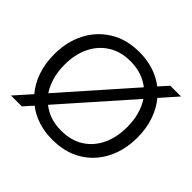

<svg xmlns="http://www.w3.org/2000/svg" viewBox="-169 -912 1124 1124"><g transform="rotate(45 393.0 -350.0)"><path d="M392 12Q329 12 275 -5.5Q221 -23 179 -56L129 0H39L130 -102Q90 -149 68.5 -212Q47 -275 47 -350Q47 -453 88.5 -534.5Q130 -616 207.5 -664Q285 -712 392 -712Q456 -712 510.5 -694Q565 -676 607 -643L658 -700H747L655 -596Q694 -549 715.5 -486.5Q737 -424 737 -350Q737 -245 695 -163Q653 -81 576 -34.5Q499 12 392 12ZM392 -62Q474 -62 532 -99Q590 -136 620.5 -201Q651 -266 651 -350Q651 -406 638 -452.5Q625 -499 601 -534L231 -115Q296 -62 392 -62ZM184 -164 555 -584Q488 -637 392 -637Q311 -637 253 -600Q195 -563 164 -498.5Q133 -434 133 -350Q133 -293 146.5 -246.5Q160 -200 184 -164Z"/></g></svg>

Font: Rethink Sans
Style: Regular
Weight: 400
Designer: The Rethink Sans project authors (Hans Thiessen). DM Sans designed by Colophon Foundry.
Foundry: Rethink Communications LLC
Version: Version 1.001